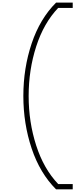

<svg xmlns="http://www.w3.org/2000/svg" viewBox="-20 -990 570 1453"><path d="M530.3 442.9H404.3Q282.2 320.8 219.5 133.5Q156.7 -53.7 156.7 -263.7Q156.7 -473.6 219.5 -660.9Q282.2 -848.1 404.3 -970.2H530.3V-930.2H420.4Q311 -815.4 253.9 -638.2Q196.8 -460.9 196.8 -263.7Q196.8 -66.4 253.9 110.8Q311 288.1 420.4 402.8H530.3Z"/></svg>

Font: AzarMehrMSRS1
Style: Regular
Weight: 1
Designer: Amin Abedi
Version: Version 1.00